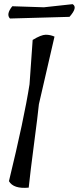

<svg xmlns="http://www.w3.org/2000/svg" viewBox="-20 -902 379 923"><path d="M329 -882Q355 -867 314 -821L28 -813Q8 -833 39 -872L191 -867ZM137 -710Q178 -735 200 -735Q222 -735 242 -726L167 -401Q162 -350 144 -213.5Q126 -77 118 0Q45 7 23 -31Q96 -331 122 -497Z"/></svg>

Font: Tillana
Style: Regular
Weight: 400
Designer: Lipi Raval (Devanagari, Latin), Jonny Pinhorn (Latin)
Foundry: Indian Type Foundry
Version: Version 2.003;PS 1.0;hotconv 1.0.79;makeotf.lib2.5.61930; tt